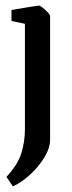

<svg xmlns="http://www.w3.org/2000/svg" viewBox="-20 -477 259 686"><path d="M26 189 3 155Q44 111 56.5 69.5Q69 28 69 -13V-392L21 -402V-441Q21 -441 34.5 -443.5Q48 -446 66.5 -449Q85 -452 100.5 -454.5Q116 -457 119 -457Q123 -457 132.5 -449.5Q142 -442 150.5 -433Q159 -424 159 -419V22Q159 52 138.5 85.5Q118 119 87.5 147Q57 175 26 189Z"/></svg>

Font: Grenze Gotisch
Style: Regular
Weight: 400
Designer: Renata Polastri
Foundry: Omnibus-Type
Version: Version 1.001